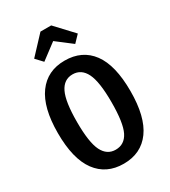

<svg xmlns="http://www.w3.org/2000/svg" viewBox="-225 -1039 1028 1162"><g transform="rotate(-30 289.0 -457.5)"><path d="M543 -346Q543 -167 477 -76Q411 15 289 15Q168 15 101.5 -75Q35 -165 35 -345Q35 -523 101.5 -614Q168 -705 289 -705Q411 -705 477 -616Q543 -527 543 -346ZM169 -345Q169 -202 199 -142.5Q229 -83 289 -83Q351 -83 380.5 -142Q410 -201 410 -346Q410 -488 380 -548.5Q350 -609 289 -609Q228 -609 198.5 -548Q169 -487 169 -345ZM136 -807 251 -930H326L441 -807L396 -760L289 -842L180 -760Z"/></g></svg>

Font: Fira Sans Compressed Medium
Style: Regular
Weight: 500
Width: 1
Designer: bBox Type GmbH & Carrois Corporate GbR & Edenspiekermann AG
Foundry: bBox Type GmbH & Carrois Corporate GbR & Edenspiekermann AG
Version: Version 4.301